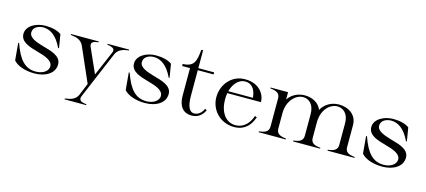

<svg xmlns="http://www.w3.org/2000/svg" viewBox="-65 -1287 4599 2075"><g transform="rotate(15 2234.5 -250.0)"><path d="M308 14C430 14 532 -44 532 -146C532 -241 419 -268 320 -296C240 -320 162 -347 162 -406C162 -469 228 -492 275 -492C352 -492 427 -444 486 -318H496L471 -469C433 -498 368 -515 294 -515C187 -515 84 -458 84 -369C85 -276 190 -248 285 -221C371 -197 456 -169 456 -104C456 -54 401 -9 317 -9C199 -9 126 -84 65 -261H55L72 -68C115 -16 208 14 308 14Z M697 190V200H938V190C871 184 844 163 869 111L1091 -414C1116 -465 1166 -484 1232 -490V-500H991V-490C1057 -482 1084 -463 1062 -417L945 -145L826 -412C800 -466 825 -483 892 -490V-500H582V-490C649 -483 699 -468 726 -410L895 -25L838 113C813 166 763 182 697 190Z M1545 14C1667 14 1769 -44 1769 -146C1769 -241 1656 -268 1557 -296C1477 -320 1399 -347 1399 -406C1399 -469 1465 -492 1512 -492C1589 -492 1664 -444 1723 -318H1733L1708 -469C1670 -498 1605 -515 1531 -515C1424 -515 1321 -458 1321 -369C1322 -276 1427 -248 1522 -221C1608 -197 1693 -169 1693 -104C1693 -54 1638 -9 1554 -9C1436 -9 1363 -84 1302 -261H1292L1309 -68C1352 -16 1445 14 1545 14Z M1831 -477H1919V-168C1919 -45 1977 14 2066 14C2129 14 2182 -18 2211 -83L2191 -95C2169 -42 2127 -15 2088 -15C2037 -15 2006 -68 2006 -192V-477H2183V-500H2006V-700H1986C1974 -567 1957 -504 1831 -500Z M2544 15C2624 15 2708 -20 2754 -149L2732 -159C2691 -42 2616 -8 2552 -8C2438 -8 2372 -112 2372 -250C2372 -275 2374 -298 2378 -320H2755C2755 -405 2690 -515 2526 -515C2376 -515 2275 -390 2275 -248C2275 -109 2381 15 2544 15ZM2383 -343C2408 -435 2467 -492 2533 -492C2595 -492 2648 -456 2659 -343Z M2815 -10V0H3118V-10C3049 -17 3010 -36 3010 -93V-266C3010 -401 3097 -491 3183 -491C3248 -491 3307 -441 3307 -335V-93C3307 -37 3269 -18 3200 -10V0H3502V-10C3432 -16 3394 -36 3395 -93V-266C3395 -404 3480 -490 3567 -490C3632 -490 3692 -440 3692 -335V-93C3692 -37 3654 -18 3585 -10V0H3887V-10C3817 -16 3779 -36 3780 -93V-338C3780 -452 3685 -514 3578 -514C3501 -514 3424 -477 3383 -402C3353 -477 3278 -514 3195 -514C3124 -514 3053 -482 3010 -419V-500H2815V-490C2885 -483 2923 -464 2923 -407V-93C2923 -36 2885 -17 2815 -10Z M4200 14C4322 14 4424 -44 4424 -146C4424 -241 4311 -268 4212 -296C4132 -320 4054 -347 4054 -406C4054 -469 4120 -492 4167 -492C4244 -492 4319 -444 4378 -318H4388L4363 -469C4325 -498 4260 -515 4186 -515C4079 -515 3976 -458 3976 -369C3977 -276 4082 -248 4177 -221C4263 -197 4348 -169 4348 -104C4348 -54 4293 -9 4209 -9C4091 -9 4018 -84 3957 -261H3947L3964 -68C4007 -16 4100 14 4200 14Z"/></g></svg>

Font: Sprat
Style: Regular
Weight: 400
Designer: Ethan Nakache
Foundry: Collletttivo
Version: Version 2.000;Glyphs 3.2 (3217)